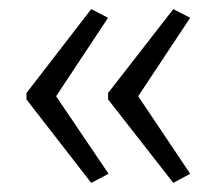

<svg xmlns="http://www.w3.org/2000/svg" viewBox="-20 -482 474 421"><path d="M38 -278 180 -462 217 -443 103 -271 218 -101 180 -81 38 -264ZM217 -278 360 -462 397 -443 283 -271 397 -101 360 -81 217 -264Z"/></svg>

Font: Noto Sans Ethiopic ExtraCondensed Light
Style: Regular
Weight: 300
Width: 2
Designer: Monotype Design Team
Foundry: Monotype Imaging Inc.
Version: Version 2.102; ttfautohint (v1.8.4.7-5d5b)